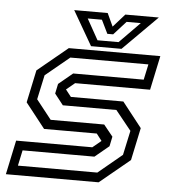

<svg xmlns="http://www.w3.org/2000/svg" viewBox="-51 -745 704 791"><g transform="rotate(5 301.0 -349.0)"><path d="M2.5 0 32.5 -141.5H347.5L384.5 -172L384 -169.5L361 -199.5H143L62 -302.5L90.5 -437L215.5 -540H594L564 -398.5H254L217 -368L217.5 -371L241.5 -340.5H458.5L539.5 -237.5L511 -103L386 0ZM48.8 -39.5H377.2L476.2 -121.5L498 -222.5L433 -303.2H211.5L175.8 -348.8L184.2 -389.2L242.5 -437.5H534.2L548 -501.8H225.2L125.8 -419.8L104 -318.8L166.8 -239.2H388.2L426.2 -192.2L417.8 -152L359.5 -103.8H62.5ZM306 -556 224 -698H362.5L387.5 -644L435.5 -698H574L432 -556ZM330.5 -582.5H417.5L502 -668.5H443.2L392.5 -612.5H368.5L341.2 -668.5H282.5Z"/></g></svg>

Font: Tourney Thin
Style: Italic
Weight: 100
Italic angle: -12°
Designer: Tyler Finck
Foundry: Etcetera Type Co
Version: Version 1.015